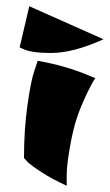

<svg xmlns="http://www.w3.org/2000/svg" viewBox="-20 -564 352 616"><path d="M194 32Q148 11 114 -11Q80 -33 68 -45L57 -57Q57 -148 68 -226Q79 -304 90 -336L101 -369Q191 -353 262 -323L286 -313Q277 -302 257 -260Q237 -218 225 -180.5Q213 -143 203.5 -87.5Q194 -32 194 -2.5Q194 27 194 32ZM312 -438Q215 -394 144 -394Q80 -394 54 -407L43 -412L74 -544Z"/></svg>

Font: Ceviche One
Style: Regular
Weight: 400
Version: Version 1.002